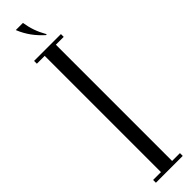

<svg xmlns="http://www.w3.org/2000/svg" viewBox="-299 -810 779 779"><g transform="rotate(-45 91.0 -420.0)"><path d="M122 -739H127C106 -776 97 -804 91 -840H50C67 -798 91 -767 122 -739ZM14 0H168V-16H123V-683H168V-699H14V-683H59V-16H14Z"/></g></svg>

Font: Emberly
Style: Regular
Weight: 400
Designer: Rajesh Rajput
Foundry: Rajesh Rajput
Version: Version 1.000